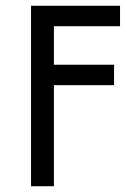

<svg xmlns="http://www.w3.org/2000/svg" viewBox="-20 -645 457 665"><path d="M87.5 0H166.7V-350H375V-420.8H166.7V-554.2H395.8V-625H87.5Z"/></svg>

Font: Afacad
Style: Regular
Weight: 400
Designer: Kristian Moeller
Foundry: Dicotype
Version: Version 1.000